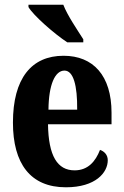

<svg xmlns="http://www.w3.org/2000/svg" viewBox="-20 -786 525 816"><path d="M266 -606H334V-619C310 -657 266 -721 249 -766H101V-756C121 -721 211 -642 266 -606ZM260 10C387 10 438 -53 438 -105C438 -128 423 -143 405 -149C386 -100 354 -62 297 -62C224 -62 186 -123 184 -258H454V-307C454 -465 376 -549 250 -549C114 -549 35 -453 35 -265C35 -91 109 10 260 10ZM308 -320H186C187 -427 214 -486 254 -486C292 -486 309 -423 308 -320Z"/></svg>

Font: Noto Serif Thai ExtraCondensed ExtraBold
Style: Regular
Weight: 800
Width: 2
Designer: Monotype Design Team
Foundry: Monotype Imaging Inc.
Version: Version 2.002